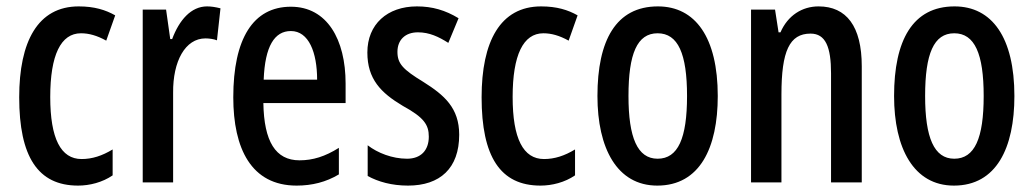

<svg xmlns="http://www.w3.org/2000/svg" viewBox="-20 -570 3230 600"><path d="M224 10C260 10 300 0 332 -22V-103C299 -83 268 -73 235 -73C170 -73 137 -137 137 -267C137 -398 170 -466 233 -466C258 -466 283 -459 312 -443L340 -522C310 -539 275 -550 226 -550C98 -550 40 -440 40 -266C40 -81 98 10 224 10Z M627 -550C577 -550 540 -507 518 -448H512L499 -540H426V0H521V-280C520 -379 559 -450 622 -450C634 -450 648 -448 658 -444L669 -544C653 -548 640 -550 627 -550Z M889 -549C771 -549 709 -449 709 -266C709 -106 765 10 907 10C955 10 999 -1 1039 -25V-108C996 -81 958 -69 916 -69C841 -69 805 -128 803 -248H1060V-309C1060 -447 1002 -549 889 -549ZM889 -473C945 -473 971 -406 971 -321H804C808 -426 838 -473 889 -473Z M1415 -149C1415 -233 1368 -273 1303 -314C1239 -353 1222 -371 1222 -408C1222 -445 1246 -469 1286 -469C1322 -469 1351 -455 1381 -436L1413 -513C1372 -538 1331 -550 1283 -550C1190 -550 1128 -494 1128 -406C1128 -323 1170 -280 1239 -239C1305 -203 1320 -180 1320 -143C1320 -100 1295 -74 1252 -74C1206 -74 1160 -92 1129 -116V-20C1162 -2 1204 10 1255 10C1355 10 1415 -44 1415 -149Z M1669 10C1705 10 1745 0 1777 -22V-103C1744 -83 1713 -73 1680 -73C1615 -73 1582 -137 1582 -267C1582 -398 1615 -466 1678 -466C1703 -466 1728 -459 1757 -443L1785 -522C1755 -539 1720 -550 1671 -550C1543 -550 1485 -440 1485 -266C1485 -81 1543 10 1669 10Z M2223 -270C2223 -453 2153 -550 2036 -550C1905 -550 1847 -444 1847 -270C1847 -107 1908 10 2034 10C2167 10 2223 -108 2223 -270ZM1944 -270C1944 -402 1971 -466 2035 -466C2099 -466 2127 -402 2127 -270C2127 -138 2099 -74 2035 -74C1972 -74 1944 -140 1944 -270Z M2538 -550C2487 -550 2442 -522 2419 -469H2413L2402 -540H2327V0H2422V-275C2422 -410 2447 -465 2513 -465C2560 -465 2577 -423 2577 -341V0H2673V-363C2673 -488 2625 -550 2538 -550Z M3150 -270C3150 -453 3080 -550 2963 -550C2832 -550 2774 -444 2774 -270C2774 -107 2835 10 2961 10C3094 10 3150 -108 3150 -270ZM2871 -270C2871 -402 2898 -466 2962 -466C3026 -466 3054 -402 3054 -270C3054 -138 3026 -74 2962 -74C2899 -74 2871 -140 2871 -270Z"/></svg>

Font: Noto Sans Gujarati ExtraCondensed Medium
Style: Regular
Weight: 500
Width: 2
Designer: Jelle Bosma - Monotype Design Team, Universal Thirst
Foundry: Monotype Imaging Inc.
Version: Version 2.106